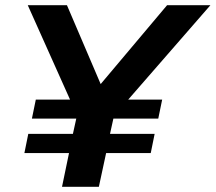

<svg xmlns="http://www.w3.org/2000/svg" viewBox="-20 -720 831 740"><path d="M219 0 246 -130H74L89 -204H261L274 -263H103L118 -336H250L87 -700H238L368 -396L624 -700H791L474 -336H605L590 -263H417L404 -204H576L561 -130H389L361 0Z"/></svg>

Font: Red Hat Display ExtraBold
Style: Italic
Weight: 800
Italic angle: -12°
Designer: Pentagram, MCKL
Foundry: Pentagram, MCKL
Version: Version 1.023